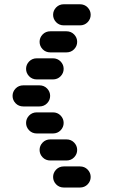

<svg xmlns="http://www.w3.org/2000/svg" viewBox="-20 -881 540 888"><path d="M275.4 -13.7H349.6Q371.1 -13.7 385.3 -28.3Q399.4 -43 399.4 -62.5Q399.4 -82 385.3 -96.7Q371.1 -111.3 349.6 -111.3H275.4Q253.9 -111.3 239.7 -96.7Q225.6 -82 225.6 -62.5Q225.6 -43 239.7 -28.3Q253.9 -13.7 275.4 -13.7ZM212.9 -138.7H287.1Q308.6 -138.7 322.8 -153.3Q336.9 -168 336.9 -187.5Q336.9 -207 322.8 -221.7Q308.6 -236.3 287.1 -236.3H212.9Q191.4 -236.3 177.2 -221.7Q163.1 -207 163.1 -187.5Q163.1 -168 177.2 -153.3Q191.4 -138.7 212.9 -138.7ZM150.4 -263.7H224.6Q246.1 -263.7 260.3 -278.3Q274.4 -293 274.4 -312.5Q274.4 -332 260.3 -346.7Q246.1 -361.3 224.6 -361.3H150.4Q128.9 -361.3 114.7 -346.7Q100.6 -332 100.6 -312.5Q100.6 -293 114.7 -278.3Q128.9 -263.7 150.4 -263.7ZM87.9 -388.7H162.1Q183.6 -388.7 197.8 -403.3Q211.9 -418 211.9 -437.5Q211.9 -457 197.8 -471.7Q183.6 -486.3 162.1 -486.3H87.9Q66.4 -486.3 52.2 -471.7Q38.1 -457 38.1 -437.5Q38.1 -418 52.2 -403.3Q66.4 -388.7 87.9 -388.7ZM150.4 -513.7H224.6Q246.1 -513.7 260.3 -528.3Q274.4 -543 274.4 -562.5Q274.4 -582 260.3 -596.7Q246.1 -611.3 224.6 -611.3H150.4Q128.9 -611.3 114.7 -596.7Q100.6 -582 100.6 -562.5Q100.6 -543 114.7 -528.3Q128.9 -513.7 150.4 -513.7ZM212.9 -638.7H287.1Q308.6 -638.7 322.8 -653.3Q336.9 -668 336.9 -687.5Q336.9 -707 322.8 -721.7Q308.6 -736.3 287.1 -736.3H212.9Q191.4 -736.3 177.2 -721.7Q163.1 -707 163.1 -687.5Q163.1 -668 177.2 -653.3Q191.4 -638.7 212.9 -638.7ZM275.4 -763.7H349.6Q371.1 -763.7 385.3 -778.3Q399.4 -793 399.4 -812.5Q399.4 -832 385.3 -846.7Q371.1 -861.3 349.6 -861.3H275.4Q253.9 -861.3 239.7 -846.7Q225.6 -832 225.6 -812.5Q225.6 -793 239.7 -778.3Q253.9 -763.7 275.4 -763.7Z"/></svg>

Font: Workbench
Style: Regular
Weight: 400
Designer: Jens Kutilek
Foundry: Jens Kutilek
Version: Version 2.001